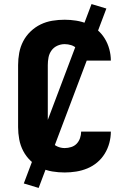

<svg xmlns="http://www.w3.org/2000/svg" viewBox="-20 -840 640 944"><path d="M298 8Q267 8 237 3Q207 -2 180 -15Q153 -28 130.5 -49.5Q108 -71 94 -98Q80 -125 74.5 -155Q69 -185 69 -215V-520Q69 -550 74.5 -580Q80 -610 94 -637Q108 -664 130.5 -685.5Q153 -707 180 -720Q207 -733 237 -738Q267 -743 298 -743Q326 -743 354.5 -738.5Q383 -734 409.5 -723Q436 -712 458 -693.5Q480 -675 495 -650.5Q510 -626 517.5 -598Q525 -570 525 -542H379Q379 -558 373.5 -574Q368 -590 357 -601.5Q346 -613 330 -618Q314 -623 298 -623Q279 -623 261.5 -615Q244 -607 233 -591.5Q222 -576 218.5 -557.5Q215 -539 215 -520V-215Q215 -196 218.5 -177.5Q222 -159 233 -143.5Q244 -128 261.5 -120Q279 -112 298 -112Q314 -112 330 -117Q346 -122 357 -133.5Q368 -145 373.5 -161Q379 -177 379 -193H525Q525 -165 517.5 -137Q510 -109 495 -84.5Q480 -60 458 -41.5Q436 -23 409.5 -12Q383 -1 354.5 3.5Q326 8 298 8ZM170 84 97 62 430 -820 503 -798Z"/></svg>

Font: Iosevka Curly Heavy Extended
Style: Regular
Weight: 900
Width: 7
Monospace: yes
Designer: Belleve Invis
Foundry: Belleve Invis
Version: Version 11.1.0; ttfautohint (v1.8.3)